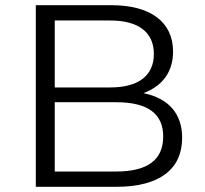

<svg xmlns="http://www.w3.org/2000/svg" viewBox="-20 -720 789 740"><path d="M428 0C595 0 682 -68 682 -189C682 -282 630 -341 533 -361C605 -388 647 -442 647 -521C647 -637 558 -700 409 -700H118V0ZM428 -326C549 -326 609 -282 609 -194C609 -104 549 -59 428 -59H191V-326ZM405 -641C513 -641 573 -596 573 -512C573 -428 513 -383 405 -383H191V-641Z"/></svg>

Font: Malon Grotesk
Style: Regular
Weight: 400
Designer: Julieta Ulanovsky
Foundry: Julieta Ulanovsky
Version: Version 7.200